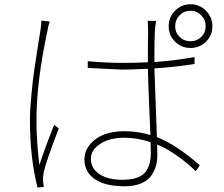

<svg xmlns="http://www.w3.org/2000/svg" viewBox="-20 -842 1040 892"><path d="M171.9 -746.1 210.9 -742.2Q204.1 -721.7 200.2 -698.2Q149.4 -461.9 149.4 -283.2Q149.4 -183.6 163.1 -75.2Q184.6 -143.6 231.4 -261.7L252.9 -245.1Q193.4 -89.8 183.6 -43.9Q178.7 -20.5 179.7 -2Q179.7 2 183.6 26.4L154.3 29.3Q119.1 -109.4 119.1 -282.2Q119.1 -331.1 125.5 -397.9Q131.8 -464.8 138.2 -510.3Q144.5 -555.7 155.3 -622.6Q166 -689.5 168 -702.1Q171.9 -726.6 171.9 -746.1ZM680.7 -131.8Q680.7 -162.1 679.7 -181.6Q618.2 -202.1 556.6 -202.1Q489.3 -202.1 445.8 -173.8Q402.3 -145.5 402.3 -103.5Q402.3 -59.6 441.4 -33.2Q480.5 -6.8 547.9 -6.8Q623 -6.8 651.9 -38.6Q680.7 -70.3 680.7 -131.8ZM883.8 -577.1V-544.9Q794.9 -530.3 697.3 -524.4Q697.3 -506.8 709 -205.1Q798.8 -169.9 908.2 -74.2L889.6 -46.9Q798.8 -132.8 710 -170.9Q710.9 -152.3 710.9 -119.1Q710.9 -93.8 704.6 -71.3Q698.2 -48.8 683.1 -26.4Q668 -3.9 636.2 9.8Q604.5 23.4 560.5 23.4Q467.8 23.4 419.9 -10.3Q372.1 -43.9 372.1 -101.6Q372.1 -154.3 421.4 -193.4Q470.7 -232.4 559.6 -232.4Q618.2 -232.4 678.7 -214.8Q667 -487.3 667 -522.5Q586.9 -518.6 546.9 -518.6Q539.1 -518.6 387.7 -526.4V-557.6Q475.6 -549.8 549.8 -549.8Q608.4 -549.8 667 -552.7Q667 -654.3 668 -689.5Q668 -730.5 666 -745.1H705.1Q700.2 -714.8 699.2 -690.4Q697.3 -656.2 697.3 -553.7Q801.8 -561.5 883.8 -577.1ZM865.2 -650.4Q894.5 -650.4 915 -670.4Q935.5 -690.4 935.5 -719.7Q935.5 -750 915 -771Q894.5 -792 865.2 -792Q835 -792 814.5 -771Q793.9 -750 793.9 -719.7Q793.9 -690.4 814.5 -670.4Q835 -650.4 865.2 -650.4ZM763.7 -719.7Q763.7 -762.7 793.5 -792.5Q823.2 -822.3 865.2 -822.3Q907.2 -822.3 937 -792Q966.8 -761.7 966.8 -719.7Q966.8 -677.7 937 -648.4Q907.2 -619.1 865.2 -619.1Q823.2 -619.1 793.5 -648.4Q763.7 -677.7 763.7 -719.7Z"/></svg>

Font: GenEi Gothic M ExtraLight
Style: Regular
Weight: 200
Designer: o_tamon (Modified); [Source Han Sans]
Ryoko NISHIZUKA  (kana & ideographs); Paul D. Hunt (Latin, Greek & Cyrillic); Wenl
Version: Version 1.1a;Original Version 1.004